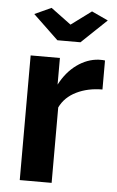

<svg xmlns="http://www.w3.org/2000/svg" viewBox="-53 -767 492 804"><g transform="rotate(5 193.5 -365.0)"><path d="M373 -408Q312 -408 264 -384.5Q216 -361 195 -317V0H61V-524H184V-412Q212 -466 255 -497Q298 -528 346 -531Q357 -531 363 -531Q369 -531 373 -530ZM131 -730 216 -667 301 -730 370 -698 264 -597H167L61 -698Z"/></g></svg>

Font: Raleway Thin
Style: Bold
Weight: 700
Version: Version 4.026